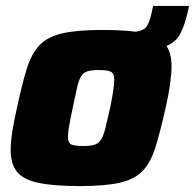

<svg xmlns="http://www.w3.org/2000/svg" viewBox="-20 -619 657 647"><path d="M250 8Q160 8 109 -3Q58 -14 37 -40.5Q16 -67 16 -113Q16 -140 21.5 -175.5Q27 -211 37 -255Q54 -335 70 -386.5Q86 -438 113 -466.5Q140 -495 189.5 -506.5Q239 -518 323 -518Q394 -518 438 -512Q465 -516 474.5 -530.5Q484 -545 491 -576L496 -599H617L614 -584Q603 -536 588.5 -507Q574 -478 541 -464Q558 -439 558 -396Q558 -343 538 -255Q520 -175 504 -123.5Q488 -72 461 -43.5Q434 -15 384.5 -3.5Q335 8 250 8ZM261 -127Q284 -127 297.5 -131Q311 -135 319.5 -147Q328 -159 334.5 -185Q341 -211 351 -255Q365 -324 365 -351Q365 -372 353 -377.5Q341 -383 313 -383Q289 -383 275.5 -379Q262 -375 254 -363Q246 -351 240 -325Q234 -299 225 -255Q217 -218 213 -195Q209 -172 209 -158Q209 -137 220.5 -132Q232 -127 261 -127Z"/></svg>

Font: Saira ExtraBold
Style: Italic
Weight: 800
Italic angle: -12°
Designer: Hector Gatti with collaboration of the Omnibus-Type team
Foundry: Omnibus-Type
Version: Version 1.100; ttfautohint (v1.8.3)